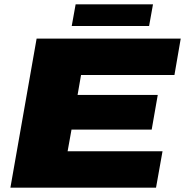

<svg xmlns="http://www.w3.org/2000/svg" viewBox="-20 -866 854 886"><path d="M28 0 149 -688H814L785 -520H354L338 -428H708L680 -268H310L292 -168H730L700 0ZM311 -746 329 -846H686L668 -746Z"/></svg>

Font: Archivo SemiExpanded Black
Style: Italic
Weight: 900
Width: 6
Italic angle: -10°
Designer: Hector Gatti
Foundry: Omnibus-Type
Version: Version 2.001